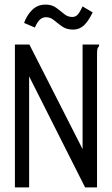

<svg xmlns="http://www.w3.org/2000/svg" viewBox="-20 -817 490 837"><path d="M45 -623H108L340 -167V-623H412V-616Q406 -610 404.5 -603Q403 -596 403 -579V0H351L107 -484V0H45ZM340 -789 384 -763Q365 -724 345.5 -706Q326 -688 299 -688Q270 -688 251 -701.5Q232 -715 216 -728.5Q200 -742 181 -742Q166 -742 154.5 -732Q143 -722 132 -697L85 -717Q97 -751 120.5 -774Q144 -797 179 -797Q206 -797 224.5 -783.5Q243 -770 259 -756.5Q275 -743 295 -743Q309 -743 318.5 -753Q328 -763 340 -789Z"/></svg>

Font: Inconsolata SemiCondensed
Style: Regular
Weight: 400
Width: 4
Monospace: yes
Designer: Raph Levien, Cyreal, Brenton Simpson
Foundry: Raph Levien, Cyreal, Google
Version: Version 3.000; ttfautohint (v1.8.2.53-6de2)